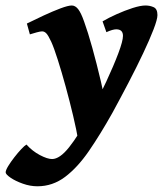

<svg xmlns="http://www.w3.org/2000/svg" viewBox="-112 -440 585 685"><path d="M272.9 -26.4 182.1 76.2 167.5 63Q161.1 24.4 148.9 -27.1Q136.7 -78.6 122.3 -131.1Q107.9 -183.6 94.2 -226.6Q80.6 -269.5 70.8 -291Q60.1 -314 53.2 -321Q46.4 -328.1 38.1 -328.1Q32.2 -328.1 18.8 -324.5Q5.4 -320.8 -5.4 -317.4L-16.1 -356Q12.2 -370.1 44.4 -385Q76.7 -399.9 104 -410.2Q131.3 -420.4 144 -420.4Q156.7 -420.4 167 -407.2Q177.2 -394 188 -363.3Q201.7 -325.7 217.3 -269.5Q232.9 -213.4 247.8 -150.1Q262.7 -86.9 272.9 -26.4ZM449.7 -386.2Q449.7 -371.1 435.8 -335Q421.9 -298.8 398.7 -249.8Q375.5 -200.7 346.7 -145.5Q317.9 -90.3 288.6 -36.6Q245.6 40 205.1 98.9Q164.6 157.7 120.1 191.2Q75.7 224.6 21.5 224.6Q-4.4 224.6 -30.5 215.3Q-56.6 206.1 -74.2 194.1Q-91.8 182.1 -91.8 174.8Q-91.8 167.5 -82.8 152.6Q-73.7 137.7 -60.8 121.1Q-47.9 104.5 -35.9 91.8Q-23.9 79.1 -17.6 75.7Q3.4 99.1 30.3 113.3Q57.1 127.4 73.7 127.4Q101.1 127.4 134.5 85.4Q168 43.5 209.5 -33.2Q240.7 -91.8 267.3 -149.2Q293.9 -206.5 310.3 -250.2Q326.7 -293.9 326.7 -312Q326.7 -335.4 302.7 -335.4Q290 -335.4 267.6 -325.2L253.9 -363.8Q275.4 -376.5 304.2 -389.4Q333 -402.3 361.1 -411.4Q389.2 -420.4 407.2 -420.4Q422.9 -420.4 436.3 -414.3Q449.7 -408.2 449.7 -386.2Z"/></svg>

Font: Dai Banna SIL
Style: Bold Italic
Weight: 700
Italic angle: -11°
Designer: Victor Gaultney
Foundry: SIL International
Version: Version 4.000